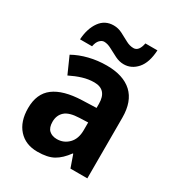

<svg xmlns="http://www.w3.org/2000/svg" viewBox="-182 -870 917 995"><g transform="rotate(30 276.5 -373.0)"><path d="M281 -557Q380 -557 432.5 -508.5Q485 -460 485 -363V0H384L358 -74H355Q323 -30 287.5 -10Q252 10 191 10Q120 10 78.5 -36Q37 -82 37 -162Q37 -249 93 -291Q149 -333 259 -337L344 -340V-364Q344 -449 268 -449Q234 -449 199.5 -438.5Q165 -428 129 -410L85 -509Q126 -532 176.5 -544.5Q227 -557 281 -557ZM293 -251Q233 -249 207.5 -226Q182 -203 182 -164Q182 -129 199.5 -113Q217 -97 246 -97Q287 -97 315.5 -126Q344 -155 344 -207V-253ZM92 -605Q96 -671 126 -713Q156 -755 208 -755Q235 -755 259.5 -742.5Q284 -730 307.5 -717Q331 -704 354 -704Q386 -704 396 -756H468Q464 -681 431 -643.5Q398 -606 352 -606Q326 -606 300.5 -618.5Q275 -631 251.5 -644Q228 -657 207 -657Q194 -657 181.5 -644.5Q169 -632 164 -605Z"/></g></svg>

Font: Noto Sans Armenian SemiCondensed
Style: Bold
Weight: 700
Width: 4
Designer: Monotype Design Team
Foundry: Monotype Imaging Inc.
Version: Version 2.008; ttfautohint (v1.8.4.7-5d5b)